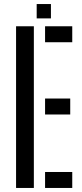

<svg xmlns="http://www.w3.org/2000/svg" viewBox="-20 -930 406 950"><path d="M59.5 0V-800H147.5V0ZM203 0V-79H337.5V0ZM203 -363.5V-442.5H327.5V-363.5ZM203 -721V-800H337.5V-721ZM161.5 -839V-910H232V-839Z"/></svg>

Font: Big Shoulders Stencil Text Thin Medium
Style: Regular
Weight: 500
Version: Version 2.001